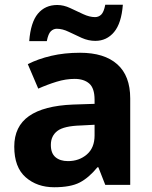

<svg xmlns="http://www.w3.org/2000/svg" viewBox="-20 -778 639 808"><path d="M317 -556Q419 -556 473.5 -507.5Q528 -459 528 -364V0H423L394 -74H390Q354 -30 315.5 -10Q277 10 208 10Q136 10 88 -32Q40 -74 40 -161Q40 -246 102 -289.5Q164 -333 287 -338L378 -341V-358Q378 -407 355.5 -426.5Q333 -446 294 -446Q257 -446 218 -434Q179 -422 141 -405L97 -508Q140 -530 195.5 -543Q251 -556 317 -556ZM321 -250Q249 -248 221.5 -227Q194 -206 194 -168Q194 -133 213.5 -116.5Q233 -100 266 -100Q313 -100 345.5 -128Q378 -156 378 -208V-253ZM103 -605Q109 -684 139.5 -720.5Q170 -757 221 -757Q248 -757 275.5 -744Q303 -731 330 -718.5Q357 -706 380 -706Q395 -706 406 -716.5Q417 -727 423 -758H497Q491 -680 460 -643Q429 -606 381 -606Q352 -606 324 -618.5Q296 -631 269.5 -644Q243 -657 219 -657Q205 -657 194 -646.5Q183 -636 177 -605Z"/></svg>

Font: Noto Sans Meetei Mayek
Style: Bold
Weight: 700
Designer: Monotype Design Team and Neelakash Kshetrimayum
Foundry: Monotype Imaging Inc.
Version: Version 2.002; ttfautohint (v1.8.4.7-5d5b)